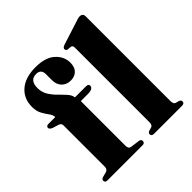

<svg xmlns="http://www.w3.org/2000/svg" viewBox="-195 -904 1060 1060"><g transform="rotate(-45 335.0 -374.5)"><path d="M255.5 -64.5Q255.5 -41 273.5 -38.5L326 -31.5Q342 -29.5 342 -15.5Q342 0 323 0H50.5Q32 0 32 -14.5Q32 -27 47.5 -31L73.5 -37.5Q93 -43 93 -62V-388Q93 -401.5 77 -407.5L41 -418.5Q22.5 -426 22.5 -437Q22.5 -451 41 -451H93.5Q93 -468 80.2 -485Q67.5 -502 54.8 -524.8Q42 -547.5 42 -581Q42 -646.5 86.8 -684.8Q131.5 -723 211 -723Q287.5 -723 326.2 -687.8Q365 -652.5 365 -604.5Q365 -569 346.2 -550.8Q327.5 -532.5 297.5 -532.5Q265 -532.5 244.8 -553Q224.5 -573.5 224.5 -607.5V-654.5Q224.5 -694 186.5 -694Q137 -694 137 -633.5Q137 -601 152.8 -575.5Q168.5 -550 189.8 -529.2Q211 -508.5 228 -489.5Q245 -470.5 247 -451H334Q352.5 -451 352.5 -437.5Q352.5 -413.5 309.5 -413.5H255.5ZM605.5 -725V-63.5Q605.5 -40 619.5 -36L638 -31Q651.5 -26.5 651.5 -15.5Q651.5 0 631.5 0H414Q394.5 0 394.5 -15.5Q394.5 -26 408.5 -31L427 -36Q441 -40.5 441 -63.5V-646Q441 -662.5 428.5 -664.5L406.5 -666Q394 -669 394 -680Q394 -691 411 -697L542.5 -739Q569.5 -749 580.5 -749Q605.5 -749 605.5 -725Z"/></g></svg>

Font: Fraunces 72pt S000
Style: Bold
Weight: 700
Version: Version 1.000; ttfautohint (v1.8.3)